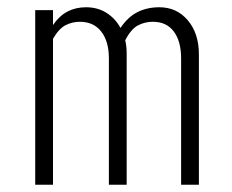

<svg xmlns="http://www.w3.org/2000/svg" viewBox="-20 -509 640 529"><path d="M77 0V-481H126V-440Q144 -466 166.5 -477.5Q189 -489 217 -489Q249 -489 273.5 -473.5Q298 -458 312 -432Q332 -462 358.5 -475.5Q385 -489 419 -489Q467 -489 497.5 -453Q528 -417 528 -359V0H479V-348Q479 -395 459 -422Q439 -449 401 -449Q379 -449 360 -439Q341 -429 325 -398Q327 -390 328 -381Q329 -372 329 -362V0H280V-348Q280 -395 259 -422Q238 -449 200 -449Q179 -449 160.5 -439.5Q142 -430 126 -402V0Z"/></svg>

Font: Red Hat Mono VF Light
Style: Regular
Weight: 300
Monospace: yes
Designer: Pentagram, MCKL
Foundry: Pentagram, MCKL
Version: Version 1.023